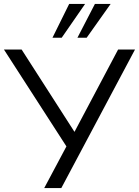

<svg xmlns="http://www.w3.org/2000/svg" viewBox="-21 -957 707 977"><path d="M0 0ZM204 0 317 -212 -1 -705H89L358 -286L580 -705H666L291 0ZM246 -765 331 -937H412L293 -765ZM373 -765 462 -937H542L420 -765Z"/></svg>

Font: Winston
Style: Regular
Weight: 400
Designer: Original fonts by Vernon Adams / Changes by Cristiano Sobral
Foundry: Original fonts by Vernon Adams / Changes by Cristiano Sobral
Version: Version 2.503;July 17, 2020;FontCreator 13.0.0.2655 64-bit